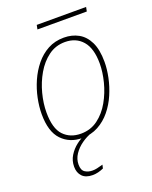

<svg xmlns="http://www.w3.org/2000/svg" viewBox="-161 -750 840 1060"><g transform="rotate(-20 258.5 -220.5)"><path d="M212 10Q139 10 92.5 -38.5Q46 -87 46 -190Q46 -234 56 -283Q66 -332 86.5 -378.5Q107 -425 138 -463Q169 -501 210.5 -523.5Q252 -546 305 -546Q352 -546 389.5 -525.5Q427 -505 449 -460.5Q471 -416 471 -343Q471 -301 461 -253Q451 -205 431 -158.5Q411 -112 380 -74Q349 -36 307 -13Q265 10 212 10ZM214 -15Q271 -15 314 -47Q357 -79 385.5 -129.5Q414 -180 428.5 -237Q443 -294 443 -344Q443 -433 405 -477Q367 -521 302 -521Q247 -521 204.5 -489.5Q162 -458 133 -408Q104 -358 89 -300.5Q74 -243 74 -190Q74 -96 112.5 -55.5Q151 -15 214 -15ZM196 222Q156 222 135.5 200.5Q115 179 115 144Q115 108 133 79Q151 50 177.5 29.5Q204 9 228 0H271Q238 11 208.5 32Q179 53 160.5 81Q142 109 142 141Q142 174 160.5 186Q179 198 204 198Q218 198 231 195Q244 192 266 186L261 207Q245 214 229 218Q213 222 196 222ZM184 -638 189 -663H479L474 -638Z"/></g></svg>

Font: Noto Serif Thin
Style: Italic
Weight: 100
Italic angle: -12°
Designer: Monotype Design Team
Foundry: Monotype Imaging Inc.
Version: Version 2.014; ttfautohint (v1.8.4.7-5d5b)